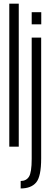

<svg xmlns="http://www.w3.org/2000/svg" viewBox="-20 -805 284 1054"><path d="M31 0H83V-785H31ZM93.5 229.5Q150.5 229.5 178.2 197Q206 164.5 206 64.5V-598.5H154V67Q154 141.5 139 165Q124 188.5 93.5 188.5ZM154 -738V-671.5H206.5V-738Z"/></svg>

Font: Anybody ExtraCondensed Light
Style: Regular
Weight: 300
Width: 2
Version: Version 1.113;gftools[0.9.25]